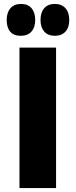

<svg xmlns="http://www.w3.org/2000/svg" viewBox="-20 -956 384 976"><path d="M85 -774Q50 -774 32 -795Q14 -816 14 -854Q14 -892 33 -914Q52 -936 87 -936Q122 -936 140.5 -914Q159 -892 159 -854Q159 -817 140 -795.5Q121 -774 85 -774ZM259 -774Q224 -774 205 -795.5Q186 -817 186 -854Q186 -893 205 -914.5Q224 -936 259 -936Q293 -936 312.5 -914.5Q332 -893 332 -854Q332 -816 312.5 -795Q293 -774 259 -774ZM79 0V-714H265V0Z"/></svg>

Font: Noto Sans SemiCondensed Black
Style: Regular
Weight: 900
Width: 4
Designer: Monotype Design Team
Foundry: Monotype Imaging Inc.
Version: Version 2.013; ttfautohint (v1.8.4.7-5d5b)